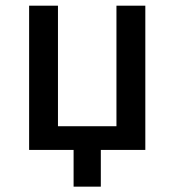

<svg xmlns="http://www.w3.org/2000/svg" viewBox="-20 -538 626 689"><path d="M244.1 131.8V0H84.5V-517.6H188V-85H397.9V-517.6H501.5V0H341.8V131.8Z"/></svg>

Font: Cascadia Code NF
Style: Regular
Weight: 400
Monospace: yes
Designer: Aaron Bell
Foundry: Saja Typeworks
Version: Version 2404.023; ttfautohint (v1.8.4)